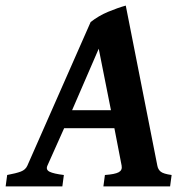

<svg xmlns="http://www.w3.org/2000/svg" viewBox="-47 -663 658 683"><path d="M209.5 -271H347.7L304.2 -489.7ZM359.9 -207H181.2L121.6 -73.7Q115.2 -59.1 129.6 -52Q144 -44.9 180.2 -40.5L174.8 0H-26.9L-21.5 -40.5Q10.3 -46.4 27.1 -52.7Q43.9 -59.1 50.3 -73.7L275.4 -584.5Q303.7 -606.9 337.9 -621.1Q372.1 -635.3 400.4 -643.1L512.7 -73.7Q515.1 -60.1 524.9 -52.2Q534.7 -44.4 563.5 -40.5L558.1 0H320.8L326.2 -40.5Q361.8 -43 375.2 -50.3Q388.7 -57.6 385.7 -73.7Z"/></svg>

Font: Gentium Book Plus
Style: Bold Italic
Weight: 700
Italic angle: -8°
Designer: Victor Gaultney, Annie Olsen, Iska Routamaa, Becca Hirsbrunner
Foundry: SIL International
Version: Version 6.101